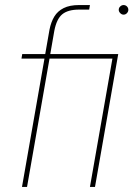

<svg xmlns="http://www.w3.org/2000/svg" viewBox="-20 -740 528 760"><path d="M67 0 156 -508H65L68 -526H159L176 -623Q182 -653 195 -674.5Q208 -696 232 -708Q256 -720 293 -720H336L333 -702H293Q249 -702 226.5 -683.5Q204 -665 195 -618L179 -526H448L356 0H336L425 -508H176L87 0ZM469 -682Q462 -682 456 -688Q450 -694 450 -701Q450 -709 456 -714.5Q462 -720 469 -720Q477 -720 482.5 -714.5Q488 -709 488 -701Q488 -694 482.5 -688Q477 -682 469 -682Z"/></svg>

Font: DM Sans 9pt Thin
Style: Italic
Weight: 250
Italic angle: -10°
Version: Version 4.004;gftools[0.9.30]